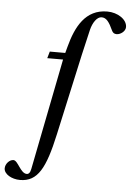

<svg xmlns="http://www.w3.org/2000/svg" viewBox="-135 -788 736 1077"><g transform="rotate(5 232.5 -250.0)"><path d="M-72 184C-72 217 -28 242 19 242C119 242 161 161 203 -31L304 -490L337 -632C347 -672 370 -707 396 -707C423 -707 439 -685 461 -637C466 -627 473 -620 488 -620C508 -620 537 -639 537 -664C537 -707 484 -742 425 -742C302 -742 250 -640 220 -527L210 -490H123L112 -452H201L77 175C73 197 64 205 54 205C18 205 -1 134 -27 134C-49 134 -72 159 -72 184Z"/></g></svg>

Font: Heuristica
Style: Italic
Weight: 400
Italic angle: -13°
Version: Version 1.0.1